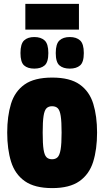

<svg xmlns="http://www.w3.org/2000/svg" viewBox="-20 -955 535 985"><path d="M17 -275Q17 -359 36.5 -422.5Q56 -486 106 -521.5Q156 -557 248 -557Q339 -557 389 -521.5Q439 -486 458.5 -422.5Q478 -359 478 -275Q478 -189 458 -125Q438 -61 387.5 -25.5Q337 10 248 10Q158 10 107.5 -25.5Q57 -61 37 -125Q17 -189 17 -275ZM199 -275Q199 -217 203.5 -188Q208 -159 218.5 -148.5Q229 -138 247 -138Q265 -138 275.5 -148.5Q286 -159 291 -188Q296 -217 296 -275Q296 -331 291.5 -360Q287 -389 276.5 -399.5Q266 -410 247 -410Q229 -410 218.5 -399.5Q208 -389 203.5 -360Q199 -331 199 -275ZM338 -603Q304 -603 285 -619.5Q266 -636 266 -683Q266 -730 285 -747.5Q304 -765 338 -765Q372 -765 391 -747.5Q410 -730 410 -683Q410 -636 391 -619.5Q372 -603 338 -603ZM156 -603Q122 -603 103.5 -619.5Q85 -636 85 -683Q85 -730 103.5 -747.5Q122 -765 156 -765Q190 -765 209 -747.5Q228 -730 228 -683Q228 -636 209 -619.5Q190 -603 156 -603ZM110 -803V-935H385V-803Z"/></svg>

Font: Georama SemiCondensed ExtraBold
Style: Regular
Weight: 800
Width: 4
Designer: Jean-Baptiste Levee
Foundry: Production Type
Version: Version 1.000